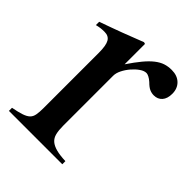

<svg xmlns="http://www.w3.org/2000/svg" viewBox="-155 -598 683 683"><g transform="rotate(45 186.5 -256.5)"><path d="M7.8 -451.2Q32.2 -460 52.7 -467.3Q73.2 -474.6 92.3 -481.9Q111.3 -489.3 130.4 -496.6Q149.4 -503.9 171.9 -512.7L178.7 -510.7V-408.2Q199.2 -438.5 215.8 -458.5Q232.4 -478.5 248 -490.7Q263.7 -502.9 278.8 -507.8Q293.9 -512.7 311.5 -512.7Q339.8 -512.7 356.4 -496.6Q373 -480.5 373 -454.1Q373 -429.7 361.3 -416.5Q349.6 -403.3 330.1 -403.3Q319.3 -403.3 309.1 -407.7Q298.8 -412.1 285.2 -425.8Q276.4 -433.6 268.6 -437.5Q260.7 -441.4 255.9 -441.4Q244.1 -441.4 231 -432.1Q217.8 -422.9 206.1 -409.2Q194.3 -395.5 186.5 -379.9Q178.7 -364.3 178.7 -350.6V-99.6Q178.7 -76.2 182.6 -60.5Q186.5 -44.9 197.3 -35.6Q208 -26.4 226.6 -21.5Q245.1 -16.6 273.4 -15.6V0H4.9V-15.6Q31.2 -20.5 47.4 -25.9Q63.5 -31.2 71.8 -39.1Q80.1 -46.9 82.5 -60.1Q85 -73.2 85 -93.8V-372.1Q85 -409.2 76.2 -424.3Q67.4 -439.5 46.9 -439.5Q36.1 -439.5 27.8 -438.5Q19.5 -437.5 7.8 -434.6Z"/></g></svg>

Font: Jomolhari
Style: Regular
Weight: 400
Designer: Christopher J. Fynn
Foundry: Christopher  J.  Fynn (Karma Drubgy¸ Tenzin).
Version: Version 1.000